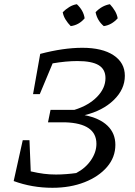

<svg xmlns="http://www.w3.org/2000/svg" viewBox="-20 -884 643 912"><path d="M45 -24 88 -218H120L126 -70Q161 -62 188.5 -58.5Q216 -55 246 -55Q269 -55 295 -57Q321 -59 342 -62Q386 -85 412 -123Q438 -161 438 -201Q438 -298 290 -303H208L220 -362H333Q401 -383 441 -424Q481 -465 481 -513Q481 -555 448.5 -574.5Q416 -594 348 -594Q294 -594 230 -583L169 -437H137L171 -628Q281 -657 371 -657Q466 -657 519.5 -621.5Q573 -586 573 -524Q573 -460 520.5 -409Q468 -358 382 -337Q453 -323 490.5 -287Q528 -251 528 -196Q528 -137 488.5 -91Q449 -45 381.5 -18.5Q314 8 229 8Q132 8 45 -24ZM345 -864Q377 -834 382 -797Q355 -765 316 -760Q302 -774 291.5 -791Q281 -808 278 -826Q292 -840 309 -850.5Q326 -861 345 -864ZM502 -864Q516 -849 526 -832Q536 -815 539 -797Q510 -765 473 -760Q442 -786 434 -826Q463 -857 502 -864Z"/></svg>

Font: Piazzolla
Style: Italic
Weight: 400
Italic angle: -11.3°
Designer: Juan Pablo del Peral
Foundry: Huerta Tipografica
Version: Version 1.330